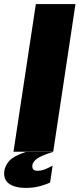

<svg xmlns="http://www.w3.org/2000/svg" viewBox="-35 -743 391 940"><path d="M31 0 140.5 -723H334.5L225.5 0ZM91.5 177Q38.5 177 9.2 156.2Q-20 135.5 -13.5 92Q-9.5 67 11 44Q31.5 21 90.5 1H223.5Q166 19 146.2 33.8Q126.5 48.5 123.5 65Q120.5 93 146.5 93Q168.5 93 185.8 85.8Q203 78.5 222.5 68L210.5 150Q194 159.5 161.2 168.2Q128.5 177 91.5 177Z"/></svg>

Font: Public Sans Black
Style: Italic
Weight: 900
Italic angle: -8°
Designer: The Public Sans project authors (U.S. Web Design System). Libre Franklin designed by Pablo Impallari and Rodrigo Fuenzal
Version: Version 1.007; ttfautohint (v1.8.1) -l 8 -r 50 -G 200 -x 14 